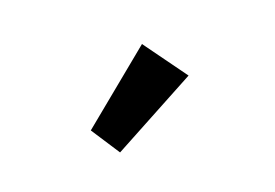

<svg xmlns="http://www.w3.org/2000/svg" viewBox="-45 -898 591 413"><g transform="rotate(-20 250.0 -691.5)"><path d="M174 -590 131 -656 298 -793 369 -695Z"/></g></svg>

Font: Lexend Mega SemiBold
Style: Regular
Weight: 600
Designer: Bonnie Shaver-Troup, Thomas Jockin
Foundry: Lexend
Version: Version 1.007